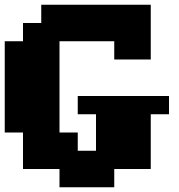

<svg xmlns="http://www.w3.org/2000/svg" viewBox="-20 -713 754 810"><path d="M77 0V-154H0V-539H77V-616H154V-693H616V-462H462V-539H231V-154H308V-77H385V-231H308V-308H693V-231H616V0H462V77H231V0Z"/></svg>

Font: Coral Pixels
Style: Regular
Weight: 400
Designer: Tanukizamurai
Foundry: TanukiFont
Version: Version 1.000; ttfautohint (v1.8.4.7-5d5b)